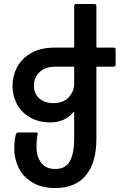

<svg xmlns="http://www.w3.org/2000/svg" viewBox="-20 -720 614 968"><path d="M52 30Q52 -11 60 -43Q64 -52 71 -52H162Q172 -52 170 -43Q164 -17 164 21Q164 70 188 101Q212 132 259 132Q311 132 332.5 92Q354 52 354 -20V-152Q354 -160 347 -151Q329 -129 299.5 -116Q270 -103 236 -103Q173 -103 129.5 -129Q86 -155 64.5 -197Q43 -239 43 -288Q43 -336 65.5 -380Q88 -424 136 -452Q184 -480 258 -480H349Q354 -480 354 -485V-689Q354 -700 365 -700H455Q466 -700 466 -689V-485Q466 -480 471 -480H553Q563 -480 563 -470V-394Q563 -384 553 -384H471Q466 -384 466 -379V-20Q466 100 413 164Q360 228 259 228Q190 228 143.5 200Q97 172 74.5 127Q52 82 52 30ZM249 -200Q300 -200 327 -230Q354 -260 354 -299V-379Q354 -384 349 -384H261Q209 -384 180 -357Q151 -330 151 -288Q151 -248 178 -224Q205 -200 249 -200Z"/></svg>

Font: Barlow GEO Semi Bold
Style: Regular
Weight: 600
Designer: Jeremy Tribby
Foundry: Tribby Type
Version: Version 1.408